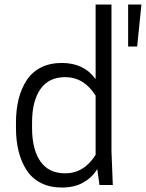

<svg xmlns="http://www.w3.org/2000/svg" viewBox="-20 -820 647 851"><path d="M253.9 -541Q352.1 -541 403.8 -469.2V-799.8H474.1V-149.9L480 0H420.9L411.1 -70.8Q389.2 -34.2 349.9 -11.5Q310.5 11.2 253.9 11.2Q201.2 11.2 161.4 -9Q121.6 -29.3 97.9 -65.9Q74.2 -102.5 62.5 -149.4Q50.8 -196.3 50.8 -252.9V-276.9Q50.8 -333.5 62.5 -380.4Q74.2 -427.2 97.9 -463.9Q121.6 -500.5 161.4 -520.8Q201.2 -541 253.9 -541ZM269 -51.8Q352.5 -51.8 403.8 -133.8V-396Q352.5 -478 269 -478Q195.8 -478 158.9 -424.8Q122.1 -371.6 122.1 -276.9V-252.9Q122.1 -158.2 158.9 -105Q195.8 -51.8 269 -51.8ZM547.9 -799.8H606.9L587.9 -613.8H547.9Z"/></svg>

Font: Cooper Hewitt
Style: Book
Weight: 705
Designer: Village Type and Design LLC
Foundry: Cooper Hewitt Smithsonian Design Museum
Version: 1.000